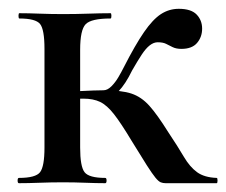

<svg xmlns="http://www.w3.org/2000/svg" viewBox="-20 -416 514 436"><path d="M23 0Q20 0 20 -6Q20 -12 23 -12Q61 -12 71 -25Q81 -38 81 -81V-305Q81 -349 71 -361.5Q61 -374 24 -374Q22 -374 22 -380Q22 -386 24 -386Q44 -386 70 -385Q96 -384 123 -384Q153 -384 181 -385Q209 -386 231 -386Q233 -386 233 -380Q233 -374 231 -374Q187 -374 174.5 -361Q162 -348 162 -303V-81Q162 -38 172 -25Q182 -12 219 -12Q222 -12 222 -6Q222 0 219 0Q199 0 174 -1Q149 -2 123 -2Q96 -2 70 -1Q44 0 23 0ZM356 0Q350 0 345 -2Q340 -4 333 -12.5Q326 -21 313.5 -40.5Q301 -60 279 -96Q255 -136 239 -156.5Q223 -177 207.5 -184.5Q192 -192 169 -192Q151 -192 129 -189L128 -207Q141 -208 158.5 -209Q176 -210 192 -210.5Q208 -211 215 -211Q256 -211 278.5 -203.5Q301 -196 319 -176Q337 -156 362 -116Q384 -83 397.5 -60Q411 -37 427.5 -25Q444 -13 472 -12Q474 -12 474 -6Q474 0 472 0ZM215 -192V-211Q224 -211 233 -220Q242 -229 249 -241Q256 -253 261 -263Q287 -314 307 -343Q327 -372 345.5 -384Q364 -396 386 -396Q414 -396 426.5 -383Q439 -370 439 -351Q439 -332 427.5 -318.5Q416 -305 392 -305Q380 -305 372 -309Q364 -313 357 -316.5Q350 -320 338 -320Q329 -320 320 -313Q311 -306 301.5 -291.5Q292 -277 280 -256Q265 -225 249 -208.5Q233 -192 215 -192Z"/></svg>

Font: Cormorant SemiBold
Style: Regular
Weight: 600
Designer: Christian Thalmann (Catharsis Fonts)
Foundry: Catharsis Fonts
Version: Version 4.000